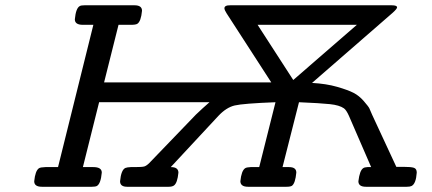

<svg xmlns="http://www.w3.org/2000/svg" viewBox="-20 -714 1651 734"><path d="M110.8 -21Q114.7 -61 128.9 -70.8Q134.8 -74.7 153.8 -75.2H201.2L202.1 -76.2L336.9 -619.1H296.9Q266.1 -619.1 266.1 -640.1Q270 -683.1 285.2 -690.9Q290 -693.8 303.2 -693.8H494.1Q522.9 -693.8 522.9 -672.9Q519 -631.8 504.9 -623Q499 -619.1 480 -619.1H433.1L377.9 -398.9H1017.1L846.2 -663.1Q838.4 -675.3 837.9 -682.1Q837.9 -694.3 860.8 -693.8H1477.1Q1498 -693.8 1498 -686Q1498 -680.2 1481 -665L1172.9 -397Q1227.1 -394 1268.6 -382.1Q1310.1 -370.1 1331.5 -359.1Q1353 -348.1 1371.1 -327.1Q1389.2 -306.2 1392.1 -299.6Q1395 -293 1402.8 -274.9L1495.1 -76.2H1522Q1551.8 -76.2 1562.5 -72.5Q1573.2 -68.8 1573.2 -54.2Q1570.3 -11.2 1553.2 -2.9Q1547.4 0 1535.2 0H1378.9Q1350.1 0 1350.1 -21Q1355 -62 1368.2 -70.8Q1373 -74.7 1384.8 -75.2H1398.9Q1323.7 -249 1314 -271Q1304.2 -293 1294.9 -299.8Q1277.8 -312 1241 -315.9Q1204.1 -319.8 1123 -323.2L1060.1 -75.2H1085Q1112.8 -75.2 1112.8 -54.2Q1108.9 -13.2 1096.2 -3.9Q1090.3 0 1075.2 0H928.2Q899.4 0 898.9 -21Q902.8 -61 917 -70.8Q922.9 -74.7 938 -75.2H970.2L971.2 -76.2L1033.2 -323.2Q909.2 -318.4 877.2 -310.8Q845.2 -303.2 814.9 -271L632.8 -75.2H633.8Q661.6 -75.2 662.1 -54.2Q658.2 -14.2 645 -4.9Q638.2 0 625 0H465.8Q439 0 439 -21Q442.9 -64 459 -71.8Q465.8 -74.7 480 -75.2H495.1Q522.9 -75.2 531.5 -77.6Q540 -80.1 550.8 -90.8L729 -275.9Q753.9 -299.8 780.8 -323.2H358.9L296.9 -75.2H336.9Q369.1 -75.2 369.1 -54.2Q365.2 -11.2 350.1 -2.9Q344.2 0 331.1 0H140.1Q110.8 0 110.8 -21ZM964.8 -619.1 1101.1 -408.2 1344.2 -619.1Z"/></svg>

Font: CMU Concrete
Style: BoldItalic
Weight: 700
Italic angle: -14.04°
Version: Version 0.7.0